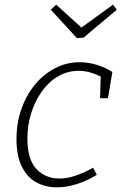

<svg xmlns="http://www.w3.org/2000/svg" viewBox="-20 -800 523 827"><path d="M226 7Q176 7 136.5 -14.5Q97 -36 74 -82.5Q51 -129 51 -201Q51 -270 72 -330Q93 -390 130.5 -435.5Q168 -481 217.5 -506.5Q267 -532 323 -532Q357 -532 393 -522Q429 -512 464 -490L445 -377H411L414 -478L420 -467Q367 -495 319 -495Q271 -495 230.5 -471.5Q190 -448 160.5 -406.5Q131 -365 114.5 -313Q98 -261 98 -204Q98 -113 137 -72Q176 -31 236 -31Q269 -31 306 -43.5Q343 -56 381 -78L397 -47Q353 -20 309 -6.5Q265 7 226 7ZM467 -780 483 -758 340 -638 311 -636 199 -758 222 -780 343 -670H315Z"/></svg>

Font: Bitter Thin Light
Style: Italic
Weight: 300
Italic angle: -9°
Version: Version 2.002